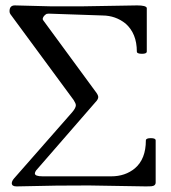

<svg xmlns="http://www.w3.org/2000/svg" viewBox="-20 -683 630 707"><path d="M553.2 -11.2Q553.2 1.5 537.1 2.9L517.6 3.4L311.5 0H294.4Q172.9 0 111.8 2Q67.4 3.4 41 3.4Q23.4 3.4 23.4 -8.3Q23.4 -16.1 31.7 -25.9L245.6 -269.5Q259.3 -285.6 259.3 -295.4Q259.3 -302.2 251 -314.9L18.6 -630.4Q15.1 -634.8 15.1 -641.6Q15.1 -663.1 34.7 -663.1L167 -659.7H283.2L484.9 -663.1Q517.6 -663.1 520.5 -653.8V-493.2Q520.5 -484.9 502.9 -484.9Q483.9 -484.9 483.9 -493.2Q483.9 -559.6 442.4 -596.2Q405.8 -625.5 357.9 -626L158.7 -632.8L151.4 -631.8Q139.2 -624.5 137.2 -613.8Q137.2 -611.3 138.7 -608.9L330.1 -348.1Q341.8 -333.5 341.8 -325.7Q341.8 -316.9 330.1 -305.2L112.8 -55.2Q108.4 -48.8 108.4 -44.4Q108.4 -33.7 137.2 -33.7H389.6Q441.4 -33.7 477.1 -63.5Q517.1 -97.7 517.1 -166Q517.1 -174.3 535.6 -174.3Q553.2 -174.3 553.2 -166Z"/></svg>

Font: Junicode
Style: Regular
Weight: 400
Designer: Peter S. Baker
Foundry: Briery Creek Software
Version: Version 0.7.2